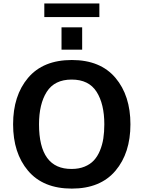

<svg xmlns="http://www.w3.org/2000/svg" viewBox="-20 -1084 833 1117"><path d="M558.1 -984.9H237.8V-1064H558.1ZM458 -794.9H337.9V-924.8H458ZM651.9 -90.8Q564 13.2 397.9 13.2Q231 13.2 143.1 -90.8Q56.2 -193.8 56.2 -360.8Q56.2 -527.8 143.1 -630.9Q231 -734.9 397.9 -734.9Q564 -734.9 651.9 -630.9Q738.8 -527.8 738.8 -360.8Q738.8 -193.8 651.9 -90.8ZM586.9 -360.8Q586.9 -479 542 -549.8Q496.6 -621.1 397 -621.1Q297.4 -621.1 252 -549.8Q207 -479 207 -360.8Q207 -99.6 397 -101.1Q439 -101.1 471.9 -114.5Q504.9 -127.9 526.1 -150.9Q547.4 -173.8 561.3 -207.3Q575.2 -240.7 581.1 -278.3Q586.9 -315.9 586.9 -360.8Z"/></svg>

Font: Perun
Style: Bold
Weight: 700
Foundry: Copyright (c) Stefan Peev, Context Ltd, 2016
Version: Version 1.0000